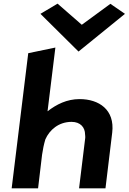

<svg xmlns="http://www.w3.org/2000/svg" viewBox="-20 -1024 706 1054"><path d="M202 -948 411 -741 666 -948 586 -1003 429 -888 296 -1004ZM559 10 596 -296C611 -422 523 -480 417 -480C347 -480 290 -451 241 -413L284 -763L135 -732L44 10H189L211 -175C215 -204 221 -232 229 -259C252 -311 302 -355 373 -355C422 -355 447 -324 447 -286C447 -280 449 -274 448 -268L414 10Z"/></svg>

Font: Bluebird
Style: SfBdExtObl
Weight: 700
Designer: Jasper
Foundry: Cannot Into Space Fonts
Version: Version 0.98